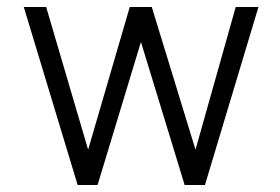

<svg xmlns="http://www.w3.org/2000/svg" viewBox="-20 -529 800 549"><path d="M566 0H508L383 -409L259 0H202L48 -509H112L232 -101L351 -509H414L539 -101L654 -509H719Z"/></svg>

Font: SUIT Light
Style: Regular
Weight: 300
Designer: Sunn Youn; Korean Glyphs from Source Han Sans (Sandoll Communications; Soo-young Jang, Joo-yeon Kang)
Foundry: Sunn
Version: Version 1.006